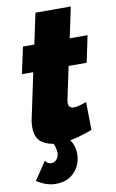

<svg xmlns="http://www.w3.org/2000/svg" viewBox="-99 -744 616 1016"><g transform="rotate(-10 209.0 -235.5)"><path d="M45 -96Q45 -107 46 -118Q47 -129 50 -142L101 -383H40L71 -526H132L167 -691H357L322 -526H418L388 -383H291L254 -209Q253 -204 252.5 -199.5Q252 -195 252 -191Q252 -162 282 -162Q294 -162 312 -167Q330 -172 349 -179L351 -29Q308 -12 260.5 -0.5Q213 11 172 11Q118 11 81.5 -13Q45 -37 45 -96ZM117 220Q92 220 66 211.5Q40 203 15 186L80 89Q86 99 95.5 103.5Q105 108 112 108Q127 108 140 95Q153 82 153 60Q153 30 137 0L203 -36Q223 -12 239 17.5Q255 47 255 85Q255 118 239.5 149Q224 180 193.5 200Q163 220 117 220Z"/></g></svg>

Font: Raleway Black
Style: Italic
Weight: 900
Italic angle: -12°
Designer: Matt McInerney, Pablo Impallari, Rodrigo Fuenzalida
Foundry: Matt McInerney, Pablo Impallari, Rodrigo Fuenzalida
Version: Version 4.101;RELEASE